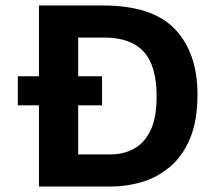

<svg xmlns="http://www.w3.org/2000/svg" viewBox="-20 -680 790 700"><path d="M122 0V-296H45V-402H122V-660H355Q536 -660 618 -573.5Q700 -487 700 -336Q700 -238 672 -173Q644 -108 597.5 -70Q551 -32 496 -16Q441 0 387 0ZM352 -296H265V-117H382Q430 -117 468 -137.5Q506 -158 528.5 -204Q551 -250 551 -328Q551 -441 503.5 -492Q456 -543 361 -543H265V-402H352Z"/></svg>

Font: Bricolage Grotesque 10pt Bricolage Grotesque 10pt Regular
Style: Bold
Weight: 700
Designer: Mathieu Triay
Foundry: Atelier Triay
Version: Version 1.000; ttfautohint (v1.8.4.7-5d5b);gftools[0.9.32]